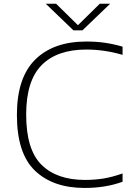

<svg xmlns="http://www.w3.org/2000/svg" viewBox="-20 -964 682 994"><path d="M67.5 -369Q67.5 -561.5 162 -655.2Q256.5 -749 427 -749Q479 -749 523.5 -742.5Q568 -736 614.5 -722.5V-680Q521 -707.5 427 -707.5Q275.5 -707.5 195.5 -626.8Q115.5 -546 115.5 -371Q115.5 -189.5 194.8 -111Q274 -32.5 420 -32.5Q471.5 -32.5 516.8 -40Q562 -47.5 614.5 -66V-23Q568.5 -6.5 520.5 1.2Q472.5 9 418 9Q254.5 9 161 -80.5Q67.5 -170 67.5 -369ZM496.5 -944.5H550L407 -807H360L217 -944.5H270.5L383.5 -833.5Z"/></svg>

Font: Encode Sans Expanded ExtraLight
Style: Regular
Weight: 275
Width: 7
Designer: Multiple Designers
Foundry: Impallari Type
Version: Version 2.000